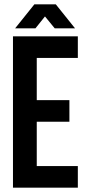

<svg xmlns="http://www.w3.org/2000/svg" viewBox="-20 -868 408 888"><path d="M150 -405H301V-305H150V-100H340V0H40V-700H340V-600H150ZM50 -737 139 -848H238L327 -737H233L188 -792L144 -737Z"/></svg>

Font: Adderley Bold
Style: Regular
Weight: 700
Designer: gorohovskiy
Version: Version 1.003 November 13, 2017